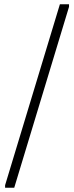

<svg xmlns="http://www.w3.org/2000/svg" viewBox="-20 -802 347 904"><path d="M262 -782H305V-770L47 82H4V70Z"/></svg>

Font: Phudu Light Black
Style: Regular
Weight: 900
Version: Version 1.005;gftools[0.9.23]